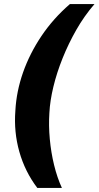

<svg xmlns="http://www.w3.org/2000/svg" viewBox="-20 -757 481 937"><path d="M162 160Q102 81 74.5 -16Q47 -113 55 -217Q60 -311 92.5 -403.5Q125 -496 182.5 -581.5Q240 -667 321 -737H441Q391 -679 352.5 -611.5Q314 -544 285.5 -473Q257 -402 240.5 -333.5Q224 -265 221 -206Q217 -144 223 -78.5Q229 -13 244 48.5Q259 110 282 160Z"/></svg>

Font: Archivo Condensed Black
Style: Italic
Weight: 900
Width: 3
Italic angle: -10°
Designer: Hector Gatti
Foundry: Omnibus-Type
Version: Version 2.001